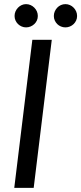

<svg xmlns="http://www.w3.org/2000/svg" viewBox="-20 -909 393 929"><path d="M143 0H49L136.5 -716.5H230.5ZM163 -831.5Q163 -820 158.5 -810Q154 -800 146 -792.5Q138 -785 127.8 -780.8Q117.5 -776.5 106 -776.5Q95 -776.5 85 -780.8Q75 -785 67.2 -792.5Q59.5 -800 55 -810Q50.5 -820 50.5 -831.5Q50.5 -843.5 55 -853.8Q59.5 -864 67.2 -872Q75 -880 85 -884.5Q95 -889 106 -889Q117.5 -889 127.8 -884.5Q138 -880 146 -872Q154 -864 158.5 -853.8Q163 -843.5 163 -831.5ZM353 -831.5Q353 -820 348.5 -810Q344 -800 336.2 -792.5Q328.5 -785 318.2 -780.8Q308 -776.5 296.5 -776.5Q285 -776.5 274.8 -780.8Q264.5 -785 257 -792.5Q249.5 -800 245 -810Q240.5 -820 240.5 -831.5Q240.5 -843.5 245 -853.8Q249.5 -864 257 -872Q264.5 -880 274.8 -884.5Q285 -889 296.5 -889Q308 -889 318.2 -884.5Q328.5 -880 336.2 -872Q344 -864 348.5 -853.8Q353 -843.5 353 -831.5Z"/></svg>

Font: Lato 2
Style: Italic
Weight: 400
Italic angle: -7°
Designer: Lukasz Dziedzic with Adam Twardoch and Botio Nikoltchev
Foundry: tyPoland Lukasz Dziedzic
Version: Version 2.015; 2015-08-06; http://www.latofonts.com/